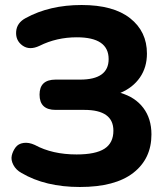

<svg xmlns="http://www.w3.org/2000/svg" viewBox="-20 -736 672 767"><path d="M299 11Q161 11 66 -45Q44 -57 33.5 -77Q23 -97 27 -114.5Q31 -132 42 -147Q53 -162 74 -165Q95 -168 119 -157Q189 -119 286 -119Q362 -119 397.5 -142Q433 -165 433 -214Q433 -297 317 -297H202Q138 -297 138 -358Q138 -418 202 -418H300Q414 -418 414 -500Q414 -587 287 -587Q206 -587 138 -553Q98 -534 70 -554Q42 -574 44.5 -609.5Q47 -645 83 -664Q178 -716 306 -716Q433 -716 500 -663Q567 -610 567 -522Q567 -467 539 -426.5Q511 -386 461 -365Q520 -348 552.5 -305Q585 -262 585 -199Q585 -102 512.5 -45.5Q440 11 299 11Z"/></svg>

Font: Nunito ExtraBold
Style: Regular
Weight: 800
Designer: Vernon Adams
Foundry: Vernon Adams
Version: Version 3.602